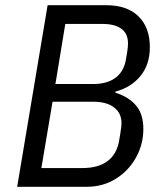

<svg xmlns="http://www.w3.org/2000/svg" viewBox="-20 -718 640 738"><path d="M163 -698H388Q469 -698 512.5 -655Q556 -612 556 -537Q556 -470 520 -426Q484 -382 424 -366L423 -362Q474 -346 502.5 -313Q531 -280 531 -222Q531 -164 503 -113Q475 -62 425.5 -31Q376 0 313 0H46ZM296 -72Q357 -72 393 -98.5Q429 -125 438 -178L443 -208L444 -216Q447 -230 447 -245Q447 -283 418.5 -305Q390 -327 338 -327H182L139 -72ZM336 -395Q392 -395 424 -419Q456 -443 464 -489L469 -519Q472 -537 472 -551Q472 -589 446.5 -607.5Q421 -626 374 -626H231L193 -395Z"/></svg>

Font: iA Writer Mono V
Style: Regular
Weight: 400
Italic angle: -9.5°
Designer: Mike Abbink, Paul van der Laan, Pieter van Rosmalen
Foundry: Bold Monday
Version: Version 2.000